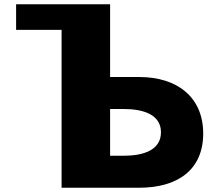

<svg xmlns="http://www.w3.org/2000/svg" viewBox="-20 -880 1028 900"><path d="M268.7 0V-740H55.5V-860H496.1V-825V-740V-519H632.9C811.5 -519 932.5 -424 932.5 -254C932.5 -83 811.5 0 632.9 0ZM496.1 -369V-150H560.3C649.8 -150 734.5 -175 734.5 -260C734.5 -344 649.8 -369 560.3 -369Z"/></svg>

Font: Hussar
Style: BdSuprExt
Weight: 700
Foundry: Cannot Into Space Fonts
Version: Version 2.00